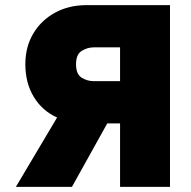

<svg xmlns="http://www.w3.org/2000/svg" viewBox="-20 -730 745 750"><path d="M42 0 203 -271Q145 -297 112 -351.5Q79 -406 79 -479Q79 -547 110 -599Q141 -651 195 -680.5Q249 -710 318 -710H644V0H449V-248H399L261 0ZM346 -413H449V-545H346Q322 -545 299.5 -531.5Q277 -518 277 -479Q277 -440 299 -426.5Q321 -413 346 -413Z"/></svg>

Font: Raleway Black
Style: Regular
Weight: 900
Designer: Matt McInerney, Pablo Impallari, Rodrigo Fuenzalida
Foundry: Matt McInerney, Pablo Impallari, Rodrigo Fuenzalida
Version: Version 4.026